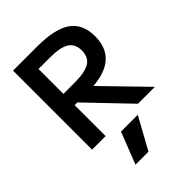

<svg xmlns="http://www.w3.org/2000/svg" viewBox="-280 -857 1254 1254"><g transform="rotate(-45 346.5 -230.0)"><path d="M81 -730H306Q467 -730 543 -677Q619 -624 619 -510Q619 -306 381 -288L661 0H505L231 -286H206V0H81ZM312 -390Q407 -390 449.5 -417Q492 -444 492 -505Q492 -566 449.5 -593Q407 -620 312 -620H206V-390ZM212 270 298 50H453L332 270Z"/></g></svg>

Font: Enso SemiBold
Style: Regular
Weight: 600
Designer: Coji Morishita
Foundry: UNDERFOREST DESIGN
Version: Version 1.000